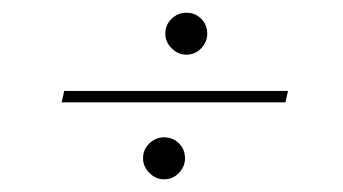

<svg xmlns="http://www.w3.org/2000/svg" viewBox="-20 -444 540 302"><path d="M77 -283 81 -301H433L429 -283ZM238 -162Q225 -162 215 -172Q205 -182 205 -195Q205 -209 215 -218.5Q225 -228 238 -228Q252 -228 261.5 -218.5Q271 -209 271 -195Q271 -182 261.5 -172Q252 -162 238 -162ZM273 -358Q260 -358 250 -368Q240 -378 240 -391Q240 -405 250 -414.5Q260 -424 273 -424Q287 -424 296.5 -414.5Q306 -405 306 -391Q306 -378 296.5 -368Q287 -358 273 -358Z"/></svg>

Font: DM Sans 10pt Thin
Style: Italic
Weight: 250
Italic angle: -10°
Version: Version 4.004;gftools[0.9.30]